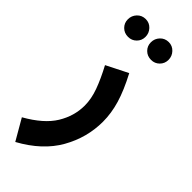

<svg xmlns="http://www.w3.org/2000/svg" viewBox="-306 -626 885 885"><g transform="rotate(45 137.0 -183.0)"><path d="M23 230 -36 128Q56 76 93.5 14.5Q131 -47 131 -115Q131 -159 113.5 -207Q96 -255 65 -313L170 -366Q209 -292 226 -234.5Q243 -177 243 -122Q243 -18 190.5 74.5Q138 167 23 230ZM198 -480Q173 -480 156.5 -496.5Q140 -513 140 -537Q140 -561 156.5 -578.5Q173 -596 198 -596Q222 -596 238.5 -578.5Q255 -561 255 -537Q255 -513 238.5 -496.5Q222 -480 198 -480ZM48 -480Q23 -480 6.5 -496.5Q-10 -513 -10 -537Q-10 -561 6.5 -578.5Q23 -596 48 -596Q72 -596 88.5 -578.5Q105 -561 105 -537Q105 -513 88.5 -496.5Q72 -480 48 -480Z"/></g></svg>

Font: Noto Sans Arabic ExtCond SemBd
Style: Regular
Weight: 600
Width: 2
Designer: Monotype Design Team, Nadine Chahine, Nizar Qandah and Khaled Hosny
Foundry: Monotype Imaging Inc.
Version: Version 2.012; ttfautohint (v1.8.4.7-5d5b)